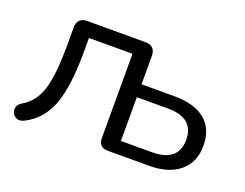

<svg xmlns="http://www.w3.org/2000/svg" viewBox="-84 -645 1036 812"><g transform="rotate(20 434.5 -239.5)"><path d="M78 2Q57 12 40 0.5Q23 -11 24 -31.5Q25 -52 46 -64Q100 -95 120.5 -161.5Q141 -228 141 -362V-440Q141 -486 187 -486H447Q493 -486 493 -440V-313H640Q732 -313 780 -273Q828 -233 828 -158Q828 -84 778.5 -42Q729 0 640 0H456Q413 0 413 -42V-421H217V-359Q217 -202 185.5 -118.5Q154 -35 78 2ZM493 -255V-58H632Q751 -58 751 -157Q751 -255 632 -255Z"/></g></svg>

Font: Nunito
Style: Regular
Weight: 400
Designer: Vernon Adams
Foundry: Vernon Adams
Version: Version 3.602